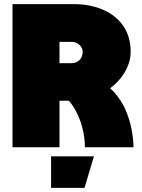

<svg xmlns="http://www.w3.org/2000/svg" viewBox="-20 -718 690 936"><path d="M207 -227V-410H327Q345 -410 357.5 -417.5Q370 -425 376.5 -438Q383 -451 383 -465Q383 -478 376 -489Q369 -500 356.5 -507Q344 -514 326 -514H207V-698H336Q420 -698 483.5 -670Q547 -642 582 -590Q617 -538 617 -465Q617 -423 596 -380.5Q575 -338 536.5 -303.5Q498 -269 443.5 -248Q389 -227 322 -227ZM41 0V-698H270V0ZM394 0Q394 -42 383.5 -87Q373 -132 352 -173Q331 -214 299 -245Q267 -276 223 -289L442 -338Q499 -310 535.5 -269.5Q572 -229 592 -182.5Q612 -136 621 -89Q630 -42 631 0ZM229 198V44H438L392 198Z"/></svg>

Font: Azeret Mono Thin Black
Style: Regular
Weight: 900
Version: Version 1.002